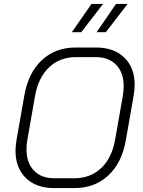

<svg xmlns="http://www.w3.org/2000/svg" viewBox="-20 -950 729 978"><path d="M59 -182Q59 -204 64 -236L104 -464Q124 -579 193 -643.5Q262 -708 365 -708H469Q561 -708 613.5 -656.5Q666 -605 666 -518Q666 -496 661 -464L621 -236Q601 -121 532 -56.5Q463 8 359 8H255Q164 8 111.5 -43.5Q59 -95 59 -182ZM358 -42Q440 -42 494.5 -93Q549 -144 566 -236L606 -464Q610 -487 610 -511Q610 -580 572 -619.5Q534 -659 468 -659H366Q285 -659 230.5 -607.5Q176 -556 159 -464L119 -236Q115 -215 115 -189Q115 -121 152.5 -81.5Q190 -42 256 -42ZM446 -930H505L394 -786H346ZM571 -930H630L519 -786H472Z"/></svg>

Font: Bai Jamjuree Light
Style: Italic
Weight: 300
Italic angle: -10°
Version: Version 1.000; ttfautohint (v1.6)